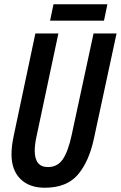

<svg xmlns="http://www.w3.org/2000/svg" viewBox="-20 -871 567 901"><path d="M190 10Q117 10 75.5 -31.5Q34 -73 34 -147Q34 -185 44 -232L146 -714H254L151 -229Q147 -211 145 -194Q143 -177 143 -164Q143 -87 205 -87Q249 -87 274 -122.5Q299 -158 316 -236L419 -714H527L421 -222Q398 -113 345.5 -51.5Q293 10 190 10ZM215 -774 231 -851H484L468 -774Z"/></svg>

Font: Noto Sans ExtraCondensed SemiBold
Style: Italic
Weight: 600
Width: 2
Italic angle: -12°
Designer: Monotype Design Team
Foundry: Monotype Imaging Inc.
Version: Version 2.013; ttfautohint (v1.8.4.7-5d5b)